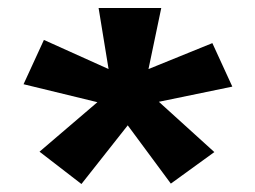

<svg xmlns="http://www.w3.org/2000/svg" viewBox="-20 -564 640 481"><path d="M184 -103 79 -184 224 -308 39 -353 90 -464 252 -391 227 -544H384L352 -391L512 -456L562 -347L378 -309L517 -183L408 -104L300 -250Z"/></svg>

Font: Inconsolata Expanded ExtraBold
Style: Regular
Weight: 800
Width: 7
Monospace: yes
Designer: Raph Levien, Cyreal, Brenton Simpson
Foundry: Raph Levien, Cyreal, Google
Version: Version 3.001; ttfautohint (v1.8.2.53-6de2)